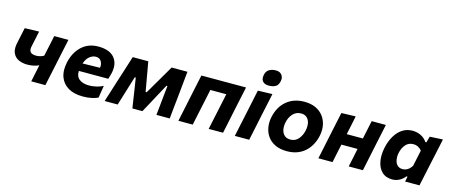

<svg xmlns="http://www.w3.org/2000/svg" viewBox="-47 -1328 4535 1929"><g transform="rotate(15 2221.0 -364.0)"><path d="M295.5 0Q304 -41.5 313.5 -86.5L332.5 -176.5Q277.5 -152 212 -152Q160 -152 120.5 -170.8Q81 -189.5 63.5 -229.5Q53 -252.5 53 -283.5Q53 -306 58.5 -332.5Q69.5 -384.5 77.5 -422.2Q85.5 -460 94 -499L242.5 -503.5Q234.5 -467 227 -430Q219 -392.5 208.5 -343Q205 -327.5 205 -315Q205 -292 216.5 -280Q234 -261.5 275 -261.5Q292 -261.5 314 -266.5Q336 -271.5 355 -283L359.5 -304.5Q373 -366 382.2 -409.8Q391.5 -453.5 401 -499H548.5Q537 -445.5 526 -393.5Q515 -341 499 -266L488.5 -216Q475 -153.5 464.5 -103.5Q454 -53.5 442.5 0Z M834 13Q744 13 683.5 -21.8Q623 -56.5 598.5 -120.5Q584.5 -157.5 584.5 -202.5Q584.5 -235 592 -272.5Q614.5 -381 683.8 -446.8Q753 -512.5 858 -512.5Q975.5 -512.5 1027 -450Q1061.5 -407.5 1061.5 -347Q1061.5 -317.5 1053.5 -284Q1045.5 -251 1036 -225H730Q727.5 -167 764.8 -138.5Q802 -110 866.5 -110Q898.5 -110 938.8 -118.5Q979 -127 1011.5 -145L991.5 -18Q971.5 -6.5 929.2 3.2Q887 13 834 13ZM861 -407Q827 -407 796 -383Q765 -359 747 -307L927.5 -310.5Q929 -320 929 -329Q929 -357 915.5 -378.5Q898 -407 861 -407Z M1059 0Q1076.5 -54 1093 -107Q1110 -160 1126.5 -213.5L1148 -280Q1165 -334.5 1183 -390Q1200.5 -445 1217.5 -499H1379Q1386 -460 1393 -421.5Q1399.5 -383 1406.5 -344L1433 -194.5H1444L1531 -343Q1554 -383 1577 -422Q1600 -461 1622 -499H1786.5Q1781 -446 1775.5 -389.5Q1770 -333 1764.5 -279.5L1757.5 -209.5Q1752 -159 1746.5 -105.8Q1741 -52.5 1736 0H1597.5Q1602.5 -47 1607.5 -95.5Q1612.5 -144 1617 -189.5L1629.5 -308.5H1619L1550 -181Q1525.5 -136 1501.5 -91Q1477 -46 1452 0H1347.5Q1340.5 -45 1333.5 -91Q1326.5 -137 1320 -181L1300 -308.5H1289.5L1253.5 -191.5Q1238.5 -143 1223.8 -95.2Q1209 -47.5 1194.5 0Z M1826 0Q1837 -53.5 1848 -103.5Q1858.5 -153.5 1871.5 -216L1882 -266Q1898 -341 1909 -393.5Q1920 -445.5 1931.5 -499H2396Q2384.5 -445.5 2373.5 -393.5Q2362.5 -341 2346.5 -266L2336 -216Q2323 -153.5 2312.5 -103.5Q2301.5 -53.5 2290.5 0H2141Q2152.5 -53.5 2163 -103.5Q2173.5 -153.5 2187 -216L2197.5 -266Q2205 -300.5 2211 -328.8Q2217 -357 2222 -382H2056Q2051 -357 2045 -328.8Q2039 -300.5 2031.5 -266L2021 -216.5Q2007.5 -154 1997 -103.8Q1986.5 -53.5 1975 0Z M2413 0Q2424.5 -53.5 2435 -104Q2445.5 -154 2459 -216L2469.5 -266Q2485 -341 2496.5 -393.5Q2507.5 -445.5 2518.5 -499L2669 -503.5Q2657.5 -448.5 2646.2 -395.2Q2635 -342 2618.5 -266L2608 -216Q2595 -154 2584.5 -103.5Q2573.5 -53 2562.5 0ZM2609 -576Q2567.5 -576 2547 -600Q2533 -616.5 2533 -642.5Q2533 -654 2535.5 -667.5Q2544 -707.5 2572.8 -725Q2601.5 -742.5 2643 -742.5Q2684.5 -742.5 2704.5 -715.5Q2719 -696 2719 -671Q2719 -661 2716.5 -650Q2707.5 -606 2679.2 -591Q2651 -576 2609 -576Z M2956 13.5Q2884.5 13.5 2834.2 -10.8Q2784 -35 2754.5 -76.2Q2725 -117.5 2716.5 -169.5Q2712.5 -192 2712.5 -215.5Q2712.5 -245.5 2719 -276.5Q2742.5 -388.5 2817 -450.5Q2891.5 -512.5 3001 -512.5Q3070.5 -512.5 3120.5 -488.8Q3170.5 -465 3200.5 -424Q3230.5 -383 3240 -331.5Q3244 -308.5 3244 -284.5Q3244 -254.5 3237.5 -223Q3214.5 -114.5 3141.5 -50.5Q3068.5 13.5 2956 13.5ZM2960.5 -108.5Q3011.5 -108.5 3043.8 -146.2Q3076 -184 3087 -237.5Q3092 -261 3092 -282.5Q3092 -298.5 3089.5 -313Q3082.5 -348 3060 -369.2Q3037.5 -390.5 2999.5 -390.5Q2948.5 -390.5 2914.8 -354.2Q2881 -318 2869.5 -262Q2865 -240 2865 -219Q2865 -202.5 2868 -186.5Q2875 -151.5 2898 -130Q2921 -108.5 2960.5 -108.5Z M3282 0Q3293 -53.5 3304 -103.5Q3314.5 -153.5 3327.5 -216L3338 -266Q3354 -341 3365 -393.5Q3376 -445.5 3387.5 -499L3535.5 -503.5Q3526 -457 3516.5 -411.5Q3506.5 -366 3494.5 -308H3662.5Q3674.5 -365.5 3684 -409.5Q3693.5 -453.5 3703 -499H3850.5Q3839 -445.5 3828 -393.5Q3817 -341 3801 -266L3790.5 -216Q3777.5 -153.5 3767 -103.5Q3756 -53.5 3745 0H3597.5Q3607.5 -48 3617.5 -93.5Q3627 -139 3638 -192.5H3470Q3458.5 -139 3449 -93.8Q3439.5 -48.5 3429.5 0Z M4184 0Q4186 -8 4187.5 -16L4195 -53.5H4184.5Q4156 -19 4122.5 -2.8Q4089 13.5 4053 13.5Q3983.5 13.5 3943.5 -26.5Q3903.5 -66.5 3892 -131.5Q3887 -159.5 3887 -189Q3887 -229 3896 -272Q3911 -343 3942.5 -397.2Q3974 -451.5 4020.2 -482Q4066.5 -512.5 4126 -512.5Q4173.5 -512.5 4214.5 -492Q4255.5 -471.5 4277 -436H4289L4306.5 -499L4442 -506.5Q4429 -444.5 4416.5 -386Q4404 -327.5 4390.5 -266L4338.5 -23.5Q4336 -11.5 4333.5 0ZM4127 -113.5Q4154 -113.5 4178.8 -128.8Q4203.5 -144 4221.5 -175.5L4256.5 -341Q4241 -360 4219.2 -372Q4197.5 -384 4168.5 -384Q4118.5 -384 4088.2 -348.5Q4058 -313 4047 -260.5Q4042.5 -239 4042.5 -218.5Q4042.5 -203.5 4045 -189Q4050.5 -155.5 4071 -134.5Q4091.5 -113.5 4127 -113.5Z"/></g></svg>

Font: Heraclito
Style: Bold Italic
Weight: 700
Italic angle: -12°
Designer: Kostas Bartsokas (font) & Cristiano Sobral (main changes)
Foundry: Kostas Bartsokas (font) & Cristiano Sobral (main changes)
Version: Version 1.00;July 8, 2020;FontCreator 13.0.0.2655 64-bit